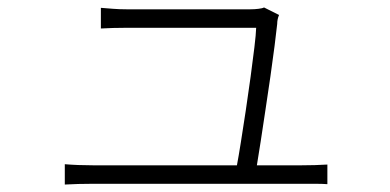

<svg xmlns="http://www.w3.org/2000/svg" viewBox="-20 -515 1040 512"><path d="M724.1 -475.1Q719.2 -463.4 719.2 -451.2Q716.8 -429.2 712.2 -392.6Q707.5 -356 701.2 -311.8Q694.8 -267.6 688 -222.7Q681.2 -177.7 675.3 -138.7Q669.4 -99.6 665 -74.2H785.2Q799.8 -74.2 819.3 -74.7Q838.9 -75.2 853 -76.2V-23.9Q840.3 -24.9 820.8 -24.9Q801.3 -24.9 788.1 -24.9H227.1Q206.1 -24.9 189 -24.4Q171.9 -23.9 152.8 -22.9V-77.1Q187.5 -74.2 227.1 -74.2H611.8Q616.2 -97.2 622.3 -135.7Q628.4 -174.3 635.3 -219.7Q642.1 -265.1 648.2 -309.6Q654.3 -354 658.4 -388.9Q662.6 -423.8 663.1 -440.9H317.9Q296.9 -440.9 281.2 -440.4Q265.6 -439.9 249 -439V-494.1Q265.6 -492.7 282 -491.5Q298.3 -490.2 316.9 -490.2H647.9Q658.7 -490.2 669.2 -491.5Q679.7 -492.7 684.1 -495.1Z"/></svg>

Font: Source Han Sans CN Light
Style: Regular
Weight: 300
Designer: Ryoko NISHIZUKA  (kana, bopomofo & ideographs); Paul D. Hunt (Latin, Greek & Cyrillic); Sandoll Communications , Soo-you
Foundry: Adobe
Version: Version 2.000;hotconv 1.0.107;makeotfexe 2.5.65593